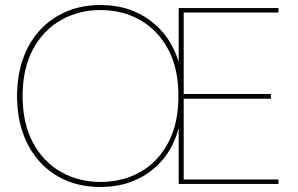

<svg xmlns="http://www.w3.org/2000/svg" viewBox="-20 -732 1186 764"><path d="M380 12Q304 12 243 -14Q182 -40 138 -88.5Q94 -137 71 -203Q48 -269 48 -350Q48 -430 71 -496.5Q94 -563 138 -611Q182 -659 243 -685.5Q304 -712 380 -712Q495 -712 577 -651Q659 -590 691 -486V-700H1088V-682H711V-358H1058V-339H711V-18H1088V0H691V-223Q672 -149 627 -96Q582 -43 519 -15.5Q456 12 380 12ZM380 -8Q468 -8 538 -47.5Q608 -87 649 -163.5Q690 -240 690 -350Q690 -460 649 -536Q608 -612 538 -652Q468 -692 380 -692Q293 -692 222.5 -652Q152 -612 111 -535.5Q70 -459 70 -350Q70 -241 111 -164.5Q152 -88 222.5 -48Q293 -8 380 -8Z"/></svg>

Font: DM Sans 16pt Thin
Style: Regular
Weight: 250
Version: Version 4.004;gftools[0.9.30]